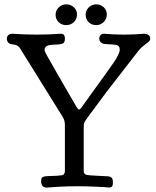

<svg xmlns="http://www.w3.org/2000/svg" viewBox="-20 -842 707 868"><path d="M473.6 -641.6Q458 -642.6 450.2 -643.6Q442.4 -644.5 435.5 -650.9Q428.7 -657.2 428.7 -668.9Q428.7 -675.8 434.1 -682.6Q439.5 -689.5 450.2 -689.5Q452.1 -689.5 463.9 -688.5Q475.6 -687.5 495.6 -686.5Q515.6 -685.5 539.1 -685.5H542Q565.4 -685.5 585.9 -686.5Q606.4 -687.5 617.2 -688.5Q627.9 -689.5 630.9 -689.5Q645.5 -689.5 652.3 -683.1Q659.2 -676.8 659.2 -668.9Q659.2 -659.2 651.9 -652.8Q644.5 -646.5 630.9 -636.7Q617.2 -627 607.4 -614.3L461.9 -426.8Q445.3 -404.3 428.2 -381.3Q411.1 -358.4 402.3 -346.2Q393.6 -334 384.3 -322.3Q375 -310.5 371.6 -304.7Q368.2 -298.8 364.3 -293.5Q360.4 -288.1 359.9 -283.2Q359.4 -278.3 358.9 -274.9Q358.4 -271.5 358.4 -264.6V-70.3Q358.4 -55.7 369.1 -52.2Q379.9 -48.8 428.7 -46.9Q453.1 -45.9 467.8 -44.9Q490.2 -43.9 490.2 -21.5V-12.7Q490.2 5.9 473.6 5.9L453.1 3.9Q433.6 2.9 399.9 1.5Q366.2 0 333 0Q311.5 0 289.6 0.5Q267.6 1 251 2Q234.4 2.9 221.2 3.9Q208 4.9 200.2 5.4Q192.4 5.9 191.4 5.9Q166 5.9 166 -22.5Q166 -26.4 166.5 -29.8Q167 -33.2 167.5 -35.6Q168 -38.1 170.4 -39.6Q172.9 -41 174.3 -42Q175.8 -43 180.2 -43.9Q184.6 -44.9 188 -45.4Q191.4 -45.9 197.8 -45.9Q204.1 -45.9 210.4 -46.4Q216.8 -46.9 226.1 -46.9Q235.4 -46.9 244.1 -47.9L248 -48.8Q252.9 -48.8 253.4 -48.8Q253.9 -48.8 257.3 -49.3Q260.7 -49.8 261.7 -50.3Q262.7 -50.8 265.6 -51.8Q268.6 -52.7 269 -54.7Q269.5 -56.6 271 -58.6Q272.5 -60.5 272.9 -63.5Q273.4 -66.4 273.4 -70.3V-277.3Q273.4 -286.1 271.5 -293.5Q269.5 -300.8 268.6 -303.7Q267.6 -306.6 261.2 -317.4Q254.9 -328.1 252 -332Q160.2 -479.5 92.8 -587.9Q70.3 -623 68.4 -627Q58.6 -639.6 39.1 -641.1Q19.5 -642.6 14.6 -653.3Q10.7 -659.2 10.7 -667Q10.7 -675.8 17.1 -682.6Q23.4 -689.5 36.1 -689.5Q39.1 -689.5 53.2 -688.5Q67.4 -687.5 92.3 -686.5Q117.2 -685.5 146.5 -685.5Q175.8 -685.5 200.2 -686.5Q224.6 -687.5 238.3 -688.5Q252 -689.5 254.9 -689.5Q273.4 -689.5 273.4 -668.9Q273.4 -664.1 272.9 -660.2Q272.5 -656.2 271 -653.3Q269.5 -650.4 268.1 -648.4Q266.6 -646.5 262.7 -645Q258.8 -643.6 256.3 -643.1Q253.9 -642.6 247.6 -641.6Q241.2 -640.6 236.8 -640.6Q232.4 -640.6 223.6 -640.1Q214.8 -639.6 208 -638.7Q181.6 -635.7 181.6 -616.2V-614.3Q181.6 -607.4 229.5 -525.4Q280.3 -436.5 324.2 -361.3Q333 -346.7 337.9 -346.7Q339.8 -346.7 345.7 -352.5Q490.2 -551.8 503.9 -574.2Q521.5 -605.5 521.5 -616.2Q521.5 -631.8 512.7 -636.2Q503.9 -640.6 480.5 -641.6Q475.6 -641.6 473.6 -641.6ZM367.2 -775.4Q367.2 -794.9 381.3 -808.6Q395.5 -822.3 415 -822.3Q435.5 -822.3 449.2 -809.1Q462.9 -795.9 462.9 -776.4Q462.9 -755.9 448.7 -742.2Q434.6 -728.5 415 -728.5Q394.5 -728.5 380.9 -741.7Q367.2 -754.9 367.2 -775.4ZM231.4 -775.4Q231.4 -794.9 245.6 -808.6Q259.8 -822.3 279.3 -822.3Q299.8 -822.3 314 -809.1Q328.1 -795.9 328.1 -776.4Q328.1 -755.9 314 -742.2Q299.8 -728.5 279.3 -728.5Q258.8 -728.5 245.1 -741.7Q231.4 -754.9 231.4 -775.4Z"/></svg>

Font: Goudy Bookletter 1911
Style: Regular
Weight: 400
Version: Version 2010.07.03